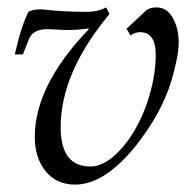

<svg xmlns="http://www.w3.org/2000/svg" viewBox="-20 -488 525 519"><path d="M463 -372Q463 -338 444 -272Q418 -184 348 -95Q263 11 183 11Q131 11 101 -28Q74 -64 74 -118Q74 -257 220 -409L219 -411Q182 -406 153 -407Q146 -407 116 -409Q70 -412 58 -382L42 -341H20Q38 -420 57 -456Q75 -465 100 -462Q153 -456 215 -456Q244 -456 267 -468L276 -450Q144 -292 144 -144Q144 -38 224 -38Q268 -38 314 -93Q353 -140 377 -208Q401 -279 401 -339Q401 -401 359 -401Q344 -401 333 -392L322 -410L371 -456Q382 -468 403 -468Q434 -468 450 -434Q463 -408 463 -372Z"/></svg>

Font: GFS Didot
Style: Italic
Weight: 400
Italic angle: -12°
Designer: Takis Katsoulidis and George D. Matthiopoulos
Foundry: George Matthiopoulos and Takis Katsoulidis
Version: Version 1.0